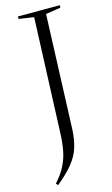

<svg xmlns="http://www.w3.org/2000/svg" viewBox="-143 -781 619 1059"><g transform="rotate(-15 167.0 -252.0)"><path d="M162 -703 76 -716 77 -730H316L315 -716L230 -703L205 -49Q202 7 188.5 51Q175 95 142 136.5Q109 178 50 226L40 215Q77 174 97 134.5Q117 95 125.5 51Q134 7 136 -50Z"/></g></svg>

Font: Literata 72pt Light
Style: Italic
Weight: 300
Italic angle: -2°
Designer: Latin by Veronika Burian and Jose Scaglione. Greek by Irene Vlachou. Cyrillic by Vera Evstafieva
Foundry: TypeTogether
Version: Version 3.002